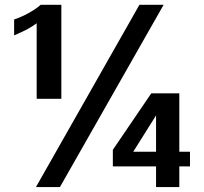

<svg xmlns="http://www.w3.org/2000/svg" viewBox="-20 -756 840 790"><path d="M761.7 -71.3H717.8V13.7H622.1V-71.3H444.3V-139.6L602.5 -372.1H717.8V-131.8H761.7ZM653.3 -736.3 226.6 13.7H127.9L553.7 -736.3ZM232.4 -349.6H130.9V-660.2Q99.6 -637.7 68.4 -624L38.1 -610.4V-675.8Q69.3 -686.5 96.7 -701.7Q124 -716.8 135.7 -726.6L147.5 -736.3H232.4ZM622.1 -131.8V-281.2L528.3 -131.8Z"/></svg>

Font: FreeUniversal
Style: Bold
Weight: 700
Version: Version 1.001